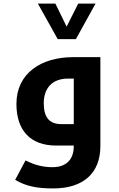

<svg xmlns="http://www.w3.org/2000/svg" viewBox="-20 -815 667 1075"><path d="M515 -795H418L353 -666L290 -795H192L303 -596H405ZM278 240C446 240 542 155 542 3V-495H390C208 -495 72 -403 72 -233C72 -84 151 0 294 0H393V5C393 77 351 121 275 121C223 121 178 111 123 83L65 192C126 228 187 240 278 240ZM393 -120H324C257 -120 225 -157 225 -237C225 -325 276 -375 361 -375H393Z"/></svg>

Font: Noto Kufi Arabic
Style: Bold
Weight: 700
Designer: Monotype Design Team, David Williams, Khaled Hosny
Foundry: Google LLC
Version: Version 2.109